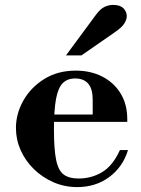

<svg xmlns="http://www.w3.org/2000/svg" viewBox="-20 -750 577 783"><path d="M295 13Q243 13 197.5 -7Q152 -27 117.5 -61Q83 -95 64 -138Q45 -181 45 -228Q45 -286 75 -339.5Q105 -393 160 -427.5Q215 -462 289 -462Q349 -462 396.5 -438Q444 -414 471.5 -369.5Q499 -325 499 -264V-253H152V-283H358V-344Q358 -430 286 -430Q255 -430 236 -411Q217 -392 208.5 -346.5Q200 -301 200 -222Q200 -141 209 -97.5Q218 -54 240 -38Q262 -22 300 -22Q353 -22 396.5 -48Q440 -74 469 -138H502Q481 -69 425.5 -28Q370 13 295 13ZM249 -524 370 -688Q389 -714 406.5 -722Q424 -730 441 -730Q470 -730 483.5 -716Q497 -702 497 -684Q497 -671 487.5 -655Q478 -639 449 -619L312 -524Z"/></svg>

Font: Libre Bodoni
Style: Bold
Weight: 700
Designer: Pablo Impallari, Rodrigo Fuenzalida
Foundry: Impallari Type
Version: Version 2.005;gftools[0.9.23]